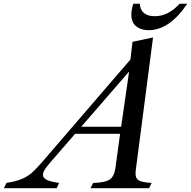

<svg xmlns="http://www.w3.org/2000/svg" viewBox="-165 -990 1005 1010"><path d="M532.2 -770 640.1 -793 548.8 -91.8Q547.9 -85.9 547.9 -75.2Q548.3 -49.8 566.4 -40.3Q584.5 -30.8 632.8 -27.8L619.1 0H311L325.2 -27.8Q384.8 -28.8 410.2 -44.4Q435.5 -60.1 441.9 -105L466.8 -286.1H230L101.1 -137.2Q77.1 -109.4 69.1 -95.7Q61 -82 61 -68.8Q62 -53.2 81.8 -43.5Q101.6 -33.7 146 -27.8L132.8 0H-145L-130.9 -27.8Q-83 -35.2 -52.5 -47.6Q-22 -60.1 0.7 -79.6Q23.4 -99.1 58.1 -139.2L521 -676.8ZM472.2 -323.2 514.2 -613.8 262.2 -323.2ZM536.1 -970.2H570.8Q571.8 -939 591.8 -921.9Q611.8 -904.8 649.9 -904.8Q719.7 -904.8 779.8 -970.2H819.8Q726.6 -831.1 616.2 -831.1Q577.6 -831.1 551.8 -851.3Q525.9 -871.6 525.9 -914.1Q525.9 -937.5 536.1 -970.2Z"/></svg>

Font: Libre Caslon Text
Style: Italic
Weight: 400
Italic angle: -25°
Designer: Pablo Impallari, Rodrigo Fuenzalida
Foundry: Pablo Impallari, Rodrigo Fuenzalida
Version: Version 1.002